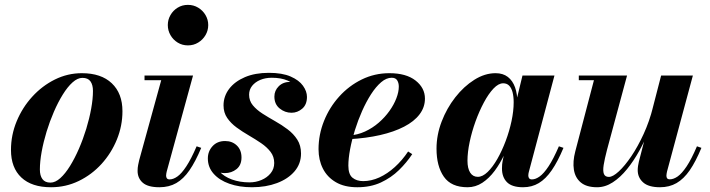

<svg xmlns="http://www.w3.org/2000/svg" viewBox="-20 -778 2990 808"><path d="M194.8 10Q113.5 10 69.9 -31Q26.2 -72 26.2 -147Q26.2 -209.7 50.2 -267.7Q74.2 -325.7 115.8 -371.2Q157.3 -416.7 211 -443.4Q264.8 -470 324.3 -470Q405.8 -470 450.5 -427.5Q495.3 -385 495.3 -310Q495.3 -248.3 471.9 -190.9Q448.5 -133.5 407.3 -88.1Q366 -42.8 311.5 -16.4Q257 10 194.8 10ZM192.3 -9.5Q212.8 -9.5 233.8 -28.4Q254.8 -47.3 274.7 -79.5Q294.7 -111.8 312.2 -152.1Q329.7 -192.5 343 -235.9Q356.2 -279.3 363.7 -320.6Q371.2 -362 371.2 -395.3Q371.2 -421 360.7 -435.6Q350.3 -450.3 326.8 -450.3Q306.5 -450.3 285.4 -431.4Q264.3 -412.5 244.3 -380.2Q224.3 -348 206.8 -307.6Q189.3 -267.2 176 -223.9Q162.8 -180.5 155.3 -139.4Q147.8 -98.2 147.8 -64.5Q147.8 -39.2 158.5 -24.4Q169.3 -9.5 192.3 -9.5Z M650.8 10Q602.5 10 580.8 -9Q559 -28 559 -59Q559 -72.3 561.4 -84Q563.7 -95.8 565.7 -103.8L658.5 -440.5H588.2V-460H792.3L681.5 -55.8Q680.5 -51.8 679.8 -47.3Q679 -42.8 679 -38.8Q679 -32 682.4 -27.5Q685.8 -23 693.8 -23Q709.3 -23 726.6 -35.3Q744 -47.5 764.1 -78Q784.3 -108.5 807.5 -162.3L826.8 -155.8Q802.8 -98.3 777.5 -61.6Q752.3 -25 721.8 -7.5Q691.3 10 650.8 10ZM770.8 -587Q746.8 -587 727.6 -598.9Q708.5 -610.7 697.4 -630.2Q686.2 -649.7 686.2 -672.5Q686.2 -695.2 697.4 -714.6Q708.5 -734 727.6 -745.7Q746.8 -757.5 770.8 -757.5Q794.8 -757.5 814.1 -745.7Q833.5 -734 844.9 -714.6Q856.3 -695.2 856.3 -672.5Q856.3 -649.7 844.9 -630.2Q833.5 -610.7 814.1 -598.9Q794.8 -587 770.8 -587Z M1040.3 10Q987 10 945.1 -4.8Q903.2 -19.5 879 -46.9Q854.7 -74.3 854.7 -111.3Q854.7 -141.3 874.5 -162.9Q894.3 -184.5 927.3 -184.5Q957.3 -184.5 976.8 -165.6Q996.3 -146.8 996.3 -115.3Q996.3 -83 975.3 -66.2Q954.3 -49.5 926 -49.5Q906.8 -49.5 890.6 -57.6Q874.5 -65.7 865.1 -79.7Q855.7 -93.8 855.7 -111.3H882.7Q882.7 -80 902.6 -57.4Q922.5 -34.8 956 -22.6Q989.5 -10.5 1029.8 -10.5Q1056.5 -10.5 1080.2 -20.5Q1104 -30.5 1119 -48.9Q1134 -67.3 1134 -92Q1134 -118.7 1118.6 -138.9Q1103.2 -159 1079 -175.5Q1054.7 -192 1027.4 -207.9Q1000 -223.7 975.7 -241.5Q951.5 -259.2 936.1 -281.7Q920.7 -304.2 920.7 -334.5Q920.7 -372.7 944.2 -403.9Q967.8 -435 1010.6 -453.3Q1053.5 -471.5 1111.3 -471.5Q1167.8 -471.5 1203.1 -456Q1238.5 -440.5 1255.1 -417.1Q1271.8 -393.7 1271.8 -370.2Q1271.8 -337.7 1251.8 -320.6Q1231.8 -303.5 1206.8 -303.5Q1179 -303.5 1156.9 -321.5Q1134.7 -339.5 1134.7 -371.5Q1134.7 -397 1153.3 -415.3Q1171.8 -433.5 1201.8 -433.5Q1228.5 -433.5 1249.6 -416Q1270.8 -398.5 1270.8 -370.2H1247.3Q1247.3 -390.5 1232.5 -409Q1217.8 -427.5 1190.1 -439.1Q1162.5 -450.8 1123.8 -450.8Q1097 -450.8 1075.4 -441.8Q1053.8 -432.7 1041 -416.7Q1028.3 -400.7 1028.3 -379.5Q1028.3 -354 1044 -334.9Q1059.8 -315.8 1084.6 -299.9Q1109.5 -284 1137.5 -268.2Q1165.5 -252.5 1190.4 -233.7Q1215.3 -215 1231 -190.5Q1246.8 -166 1246.8 -132Q1246.8 -88.8 1219.5 -56.9Q1192.3 -25 1145.5 -7.5Q1098.8 10 1040.3 10Z M1483.8 10Q1429.5 10 1393.3 -11.3Q1357 -32.5 1338.7 -68.8Q1320.5 -105 1320.5 -150Q1320.5 -211.5 1343.5 -268.9Q1366.5 -326.3 1407.4 -371.6Q1448.3 -417 1502.4 -443.5Q1556.5 -470 1618.5 -470Q1689.5 -470 1728.9 -439Q1768.3 -408 1768.3 -363Q1768.3 -326.5 1745.5 -296.6Q1722.8 -266.7 1680.5 -244.9Q1638.3 -223 1579.8 -209.6Q1521.3 -196.2 1449.3 -192.2V-207.7Q1484.5 -210 1516.3 -224.6Q1548 -239.3 1573.9 -261.8Q1599.8 -284.3 1618.8 -310.9Q1637.8 -337.5 1648 -364.3Q1658.3 -391 1658.3 -413.5Q1658.3 -428.8 1651.6 -439.8Q1645 -450.8 1628.3 -450.8Q1606 -450.8 1584 -432Q1562 -413.2 1541.6 -381.6Q1521.3 -350 1503.9 -310.9Q1486.5 -271.7 1473.5 -230.1Q1460.5 -188.5 1453.3 -149.7Q1446 -111 1446 -81Q1446 -44.5 1463.4 -30.1Q1480.8 -15.8 1508.3 -15.8Q1542.3 -15.8 1576.3 -31.2Q1610.3 -46.7 1641.4 -74.9Q1672.5 -103 1697.5 -140.5L1714.8 -129.3Q1691.5 -94 1658.9 -62.1Q1626.3 -30.3 1583 -10.1Q1539.8 10 1483.8 10Z M1947.5 10Q1878.7 10 1847.9 -34.3Q1817 -78.5 1817 -152.5Q1817 -210 1838.5 -266.2Q1860 -322.5 1896 -368.5Q1932 -414.5 1976.1 -442.2Q2020.2 -470 2065.5 -470Q2096.7 -470 2117.1 -454.3Q2137.5 -438.5 2147.5 -410.4Q2157.5 -382.3 2157.5 -344.5Q2157.5 -319.5 2151.4 -283.6Q2145.2 -247.8 2133 -207.9Q2120.7 -168 2103 -129.4Q2085.3 -90.8 2061.9 -59.3Q2038.5 -27.8 2009.9 -8.9Q1981.2 10 1947.5 10ZM1990.8 -33.8Q2011 -33.8 2032.3 -54.4Q2053.5 -75 2073 -109.1Q2092.5 -143.3 2108.1 -184.8Q2123.7 -226.3 2132.7 -268.6Q2141.7 -311 2141.7 -347.5Q2141.7 -372 2137 -390Q2132.2 -408 2122.6 -417.7Q2113 -427.5 2097.5 -427.5Q2077.8 -427.5 2056.8 -405.4Q2035.8 -383.2 2016.3 -346.7Q1996.8 -310.2 1981.1 -266.9Q1965.5 -223.5 1956.4 -180.2Q1947.3 -137 1947.3 -101.7Q1947.3 -69.5 1958.6 -51.6Q1970 -33.8 1990.8 -33.8ZM2181.3 10Q2135 10 2113.7 -11.1Q2092.5 -32.3 2092.5 -68.8Q2092.5 -78.3 2093.1 -85.4Q2093.7 -92.5 2094.7 -97.5L2110 -174.8L2135.7 -254.3L2149.7 -340.3L2178.7 -460H2313.3L2205.3 -53.8Q2203.3 -46.3 2203.3 -38.5Q2203.3 -32.3 2206.9 -27.6Q2210.5 -23 2218.5 -23Q2233.8 -23 2251.1 -35.4Q2268.5 -47.8 2288.6 -78.1Q2308.8 -108.5 2332 -162.3L2351.3 -155.8Q2327.3 -98.3 2302 -61.6Q2276.8 -25 2247.5 -7.5Q2218.3 10 2181.3 10Z M2492.8 10Q2448.5 10 2424.5 -9.9Q2400.5 -29.7 2395.1 -63.9Q2389.7 -98 2401 -141L2479.5 -440.5H2415.8V-460H2618.8L2534.5 -147.5Q2524.3 -108.5 2520.4 -83.4Q2516.5 -58.3 2521.5 -45.9Q2526.5 -33.5 2542.5 -33.5Q2559 -33.5 2584.1 -56.6Q2609.3 -79.8 2636.8 -120.4Q2664.2 -161 2688.6 -214.1Q2713 -267.2 2728 -327H2743.2Q2732.2 -283.5 2714 -236.5Q2695.7 -189.5 2671.6 -145.6Q2647.5 -101.7 2619 -66.5Q2590.5 -31.2 2558.6 -10.6Q2526.8 10 2492.8 10ZM2757.5 10Q2709.3 10 2686.5 -10.4Q2663.7 -30.8 2663.7 -62Q2663.7 -70 2665.1 -79.8Q2666.5 -89.5 2668.5 -97.5L2762.2 -460H2895.8L2787 -56Q2786 -51.5 2785.3 -46.9Q2784.5 -42.3 2784.5 -38.5Q2784.5 -23.3 2798.5 -23.3Q2814.5 -23.3 2832 -35.5Q2849.5 -47.8 2869.8 -78.1Q2890 -108.5 2913 -162.3L2931.8 -155.8Q2908 -98.3 2882.8 -61.6Q2857.5 -25 2827.1 -7.5Q2796.8 10 2757.5 10Z"/></svg>

Font: Bodoni Moda
Style: Italic
Weight: 400
Italic angle: -13°
Designer: Owen Earl
Foundry: indestructible type
Version: Version 2.005